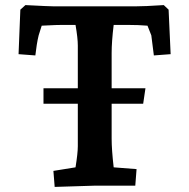

<svg xmlns="http://www.w3.org/2000/svg" viewBox="-20 -730 745 755"><path d="M190 -58 277 -72Q286 -128 286 -155V-322H151V-383H286V-551Q286 -580 277 -632H224Q203 -632 165 -630L144 -629L132 -591Q128 -575 124.5 -553Q121 -531 119 -512L53 -517L60 -692L80 -710Q175 -705 194 -705H510Q549 -705 624 -710L643 -692L651 -517L585 -512L575 -591L560 -629Q526 -632 483 -632H427Q419 -566 419 -521V-383H552L543 -322H419V-185Q419 -142 427 -72L517 -65L512 0H356L195 5Z"/></svg>

Font: Andada Pro ExtraBold
Style: Regular
Weight: 800
Designer: Carolina Giovagnoli
Foundry: Huerta Tipografica
Version: Version 3.005; ttfautohint (v1.8.4)